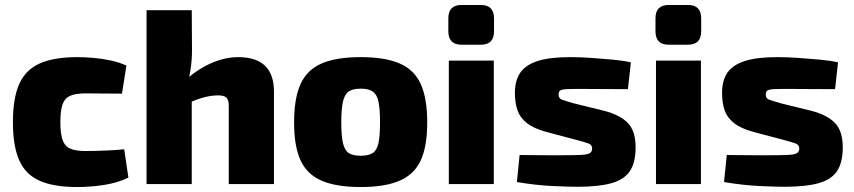

<svg xmlns="http://www.w3.org/2000/svg" viewBox="-20 -741 3440 773"><path d="M292 -511Q321 -511 356 -508Q391 -505 426 -497.5Q461 -490 489 -477L471 -364Q426 -364 390 -364.5Q354 -365 323 -365Q285 -365 263 -355.5Q241 -346 232 -321Q223 -296 223 -249Q223 -203 232 -177.5Q241 -152 263 -142.5Q285 -133 323 -133Q340 -133 365 -133.5Q390 -134 420 -135.5Q450 -137 480 -140L497 -26Q454 -5 399.5 3.5Q345 12 290 12Q196 12 139 -13.5Q82 -39 57 -96.5Q32 -154 32 -249Q32 -346 57.5 -403Q83 -460 140 -485.5Q197 -511 292 -511Z M939 -511Q1083 -511 1083 -372V0H901V-315Q901 -339 891.5 -348Q882 -357 858 -357Q833 -357 804.5 -350Q776 -343 733 -324L715 -408Q769 -459 826.5 -485Q884 -511 939 -511ZM752 -700 753 -541Q753 -499 747 -460Q741 -421 734 -397L752 -384V0H570V-700Z M1432 -511Q1530 -511 1589 -485.5Q1648 -460 1674 -402.5Q1700 -345 1700 -248Q1700 -152 1674 -95.5Q1648 -39 1589 -13.5Q1530 12 1432 12Q1334 12 1275 -13.5Q1216 -39 1190 -95.5Q1164 -152 1164 -248Q1164 -345 1190 -402.5Q1216 -460 1275 -485.5Q1334 -511 1432 -511ZM1432 -384Q1401 -384 1384.5 -373Q1368 -362 1361 -333Q1354 -304 1354 -248Q1354 -193 1361 -164Q1368 -135 1384.5 -124.5Q1401 -114 1432 -114Q1463 -114 1480 -124.5Q1497 -135 1503.5 -164Q1510 -193 1510 -248Q1510 -304 1503.5 -333Q1497 -362 1480 -373Q1463 -384 1432 -384Z M1968 -497V0H1787V-497ZM1916 -721Q1969 -721 1969 -667V-615Q1969 -561 1916 -561H1838Q1785 -561 1785 -615V-667Q1785 -721 1838 -721Z M2275 -511Q2314 -511 2358.5 -508Q2403 -505 2446 -501Q2489 -497 2520 -490L2508 -382Q2459 -382 2409.5 -382.5Q2360 -383 2314 -383Q2278 -383 2260 -382Q2242 -381 2235.5 -376.5Q2229 -372 2229 -360Q2229 -345 2242 -340Q2255 -335 2290 -325L2412 -295Q2477 -278 2508 -245.5Q2539 -213 2539 -148Q2539 -86 2515.5 -51.5Q2492 -17 2440 -3Q2388 11 2305 11Q2271 11 2205 8Q2139 5 2061 -8L2072 -117Q2087 -117 2115.5 -116.5Q2144 -116 2179 -116Q2214 -116 2248 -116Q2297 -116 2322 -117.5Q2347 -119 2355.5 -125Q2364 -131 2364 -143Q2364 -158 2349 -163.5Q2334 -169 2296 -179L2179 -210Q2128 -224 2100.5 -246Q2073 -268 2063 -298Q2053 -328 2053 -367Q2053 -416 2074 -447.5Q2095 -479 2143.5 -495Q2192 -511 2275 -511Z M2802 -497V0H2621V-497ZM2750 -721Q2803 -721 2803 -667V-615Q2803 -561 2750 -561H2672Q2619 -561 2619 -615V-667Q2619 -721 2672 -721Z M3109 -511Q3148 -511 3192.5 -508Q3237 -505 3280 -501Q3323 -497 3354 -490L3342 -382Q3293 -382 3243.5 -382.5Q3194 -383 3148 -383Q3112 -383 3094 -382Q3076 -381 3069.5 -376.5Q3063 -372 3063 -360Q3063 -345 3076 -340Q3089 -335 3124 -325L3246 -295Q3311 -278 3342 -245.5Q3373 -213 3373 -148Q3373 -86 3349.5 -51.5Q3326 -17 3274 -3Q3222 11 3139 11Q3105 11 3039 8Q2973 5 2895 -8L2906 -117Q2921 -117 2949.5 -116.5Q2978 -116 3013 -116Q3048 -116 3082 -116Q3131 -116 3156 -117.5Q3181 -119 3189.5 -125Q3198 -131 3198 -143Q3198 -158 3183 -163.5Q3168 -169 3130 -179L3013 -210Q2962 -224 2934.5 -246Q2907 -268 2897 -298Q2887 -328 2887 -367Q2887 -416 2908 -447.5Q2929 -479 2977.5 -495Q3026 -511 3109 -511Z"/></svg>

Font: Exo 2 ExtraBold
Style: Regular
Weight: 800
Designer: Natanael Gama
Foundry: Natanael Gama
Version: Version 2.010